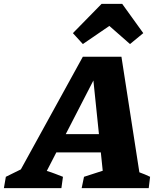

<svg xmlns="http://www.w3.org/2000/svg" viewBox="-74 -965 814 985"><path d="M641 -81Q655 -76 669.5 -70Q684 -64 696 -58L689 0H345L357 -58L453 -89L398 -621L437 -614L166 -88Q187 -82 207.5 -74Q228 -66 249 -58L241 0H-54L-44 -58L33 -96L351 -674H549ZM140 -183 183 -277H539L549 -183ZM553 -945 661 -795 593 -739 487 -832 351 -739 300 -795 447 -945Z"/></svg>

Font: Piazzolla Thin Black
Style: Italic
Weight: 900
Italic angle: -11.3°
Version: Version 2.005